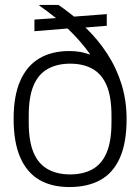

<svg xmlns="http://www.w3.org/2000/svg" viewBox="-20 -743 566 775"><path d="M260 12Q188 12 138 -17.5Q88 -47 61.5 -108Q35 -169 35 -263Q35 -357 62 -417.5Q89 -478 139 -507.5Q189 -537 260 -537Q283 -537 303.5 -533.5Q324 -530 342 -523L343 -525Q323 -553 300.5 -578.5Q278 -604 253 -628L119 -617V-664L206 -670Q189 -684 172 -696.5Q155 -709 138 -721L140 -723H216Q227 -716 237.5 -708Q248 -700 258.5 -692Q269 -684 279 -676L411 -686V-639L325 -632Q376 -583 413.5 -525Q451 -467 471 -401.5Q491 -336 491 -263Q491 -166 463.5 -105Q436 -44 384.5 -16Q333 12 260 12ZM263 -39Q316 -39 353.5 -60Q391 -81 410.5 -127Q430 -173 430 -249V-276Q430 -352 410.5 -398Q391 -444 353.5 -465Q316 -486 263 -486Q211 -486 173 -465Q135 -444 115.5 -398Q96 -352 96 -277V-249Q96 -173 115.5 -127Q135 -81 173 -60Q211 -39 263 -39Z"/></svg>

Font: Archivo SemiBold ExtraLight
Style: Regular
Weight: 250
Version: Version 2.001